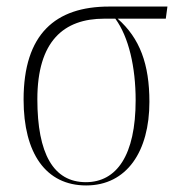

<svg xmlns="http://www.w3.org/2000/svg" viewBox="-20 -556 550 586"><path d="M243 10C367 10 436 -94 436 -245C436 -360 407 -439 339 -499H486L491 -536H313C149 -536 52 -452 52 -252C52 -88 120 10 243 10ZM242 0C143 0 94 -87 94 -253C94 -431 175 -499 298 -499H332C373 -443 394 -351 394 -250C394 -82 336 0 242 0Z"/></svg>

Font: Noto Serif Display SemiCondensed ExtraLight
Style: Regular
Weight: 200
Width: 4
Designer: Monotype Design Team
Foundry: Monotype Imaging Inc.
Version: Version 2.009